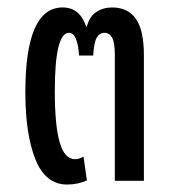

<svg xmlns="http://www.w3.org/2000/svg" viewBox="-20 -485 459 515"><path d="M48 -238Q48 -465 148 -465Q194 -465 211 -414H213Q220 -441 238.5 -453Q257 -465 281 -465Q323 -465 344.5 -434.5Q366 -404 366 -336V0H288V-337Q288 -372 280.5 -384.5Q273 -397 260 -397Q247 -397 239.5 -384Q232 -371 230 -336H192Q188 -397 165 -397Q127 -397 127 -240Q127 -149 140 -103.5Q153 -58 181 -58Q193 -58 204 -65L213 -1Q189 10 160 10Q102 10 75 -57.5Q48 -125 48 -238Z"/></svg>

Font: Noto Sans Thai Cond
Style: Regular
Weight: 400
Width: 3
Designer: Monotype Design Team
Foundry: Monotype Imaging Inc.
Version: Version 1.000